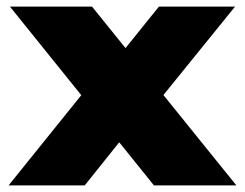

<svg xmlns="http://www.w3.org/2000/svg" viewBox="-20 -560 740 580"><path d="M10 -540H258L694 0H445ZM263 -319 448 -265 236 0H6ZM249 -278 460 -540H690L434 -224Z"/></svg>

Font: Pathway Extreme 28pt ExtraBold
Style: Regular
Weight: 800
Designer: Eduardo Rodriguez Tunni
Foundry: Eduardo Rodriguez Tunni
Version: Version 1.001;gftools[0.9.26]